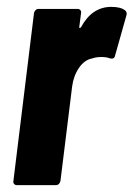

<svg xmlns="http://www.w3.org/2000/svg" viewBox="-20 -540 389 559"><path d="M344 -510Q351 -504 348 -495L315 -378Q313 -367 300 -370Q291 -374 275 -374Q260 -374 249 -370Q226 -366 210 -342.5Q194 -319 190 -288L156 -13Q155 -8 151.5 -4.5Q148 -1 143 -1H29Q24 -1 21 -4.5Q18 -8 19 -13L79 -502Q80 -507 83.5 -510.5Q87 -514 92 -514H206Q211 -514 214 -510.5Q217 -507 216 -502L211 -463Q210 -459 212 -458.5Q214 -458 216 -461Q248 -520 304 -520Q331 -520 344 -510Z"/></svg>

Font: Barlow Condensed
Style: Bold Italic
Weight: 700
Width: 3
Italic angle: -7°
Designer: Jeremy Tribby
Foundry: Tribby Type
Version: Version 1.408